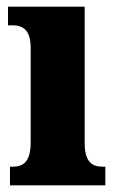

<svg xmlns="http://www.w3.org/2000/svg" viewBox="-20 -556 353 576"><path d="M10 0H296V-56H287C256 -56 234 -71 234 -127V-536H4V-480H19C49 -480 72 -465 72 -413V-129C72 -72 51 -56 19 -56H10Z"/></svg>

Font: Noto Serif Ethiopic ExtraCondensed Black
Style: Regular
Weight: 900
Width: 2
Designer: Monotype Design Team
Foundry: Monotype Imaging Inc.
Version: Version 2.102